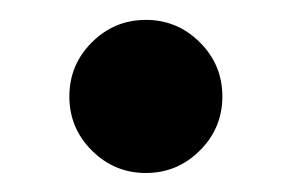

<svg xmlns="http://www.w3.org/2000/svg" viewBox="-20 -159 298 196"><path d="M73.7 -5.4Q50.8 -28.3 50.8 -60.5Q50.8 -92.8 73.7 -115.7Q96.7 -138.7 128.9 -138.7Q161.1 -138.7 184.1 -115.7Q207 -92.8 207 -60.5Q207 -28.3 184.1 -5.4Q161.1 17.6 128.9 17.6Q96.7 17.6 73.7 -5.4Z"/></svg>

Font: Monomachus
Style: Medium
Weight: 500
Designer: Alexey Kryukov
Version: Version 1.0